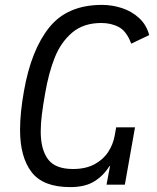

<svg xmlns="http://www.w3.org/2000/svg" viewBox="-20 -755 640 785"><path d="M62 -224Q62 -293.5 78 -383Q107.5 -551 181.5 -643Q255.5 -735 397 -735Q438.5 -735 478.5 -722Q518.5 -709 548.8 -681.2Q579 -653.5 590 -611.5L516.5 -576.5Q498 -626.5 466.8 -643.8Q435.5 -661 394 -661Q321.5 -661 275.2 -621.8Q229 -582.5 204 -520Q179 -457.5 164.5 -373Q156 -324.5 151.2 -287Q146.5 -249.5 146.5 -217Q146.5 -144.5 176 -104.2Q205.5 -64 278.5 -64Q330 -64 366 -83.2Q402 -102.5 422.2 -133.5Q442.5 -164.5 449 -201L455 -234.5H532L490.5 0H415.5L430 -77L426.5 -74.5Q403 -36.5 365.2 -13.2Q327.5 10 267 10Q156 10 109 -51.5Q62 -113 62 -224Z"/></svg>

Font: JuliaMono
Style: Italic
Weight: 400
Italic angle: -9°
Monospace: yes
Designer: cormullion
Foundry: corm
Version: Version 0.057; ttfautohint (v1.8.4)